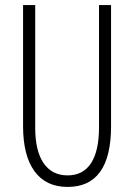

<svg xmlns="http://www.w3.org/2000/svg" viewBox="-20 -734 534 764"><path d="M421.9 -713.9V-231.9Q421.9 9.8 249 9.8Q162.6 9.8 117.2 -52.7Q71.8 -115.2 71.8 -231.9V-713.9H120.1V-226.1Q120.1 -133.3 153.6 -84.7Q187 -36.1 249 -36.1Q310.5 -36.1 342.3 -84.7Q374 -133.3 374 -228V-713.9Z"/></svg>

Font: TypoPRO Open Sans Condensed
Style: Regular
Weight: 300
Width: 3
Foundry: Ascender Corporation
Version: Version 1.10